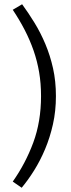

<svg xmlns="http://www.w3.org/2000/svg" viewBox="-20 -730 333 903"><path d="M84 -710Q114 -669 142.5 -622.5Q171 -576 193.5 -522.5Q216 -469 229.5 -408.5Q243 -348 243 -278Q243 -208 229 -145.5Q215 -83 192 -28.5Q169 26 140.5 71.5Q112 117 82 153L40 124Q100 39 136.5 -59.5Q173 -158 173 -278Q173 -338 164 -390.5Q155 -443 138 -492Q121 -541 96.5 -588.5Q72 -636 40 -684Z"/></svg>

Font: Mukta Vaani Light
Style: Regular
Weight: 300
Designer: Noopur Datye, Girish Dalvi, Yashodeep Gholap, Pallavi Karambelkar
Foundry: Ek Type
Version: Version 2.538;PS 1.000;hotconv 16.6.51;makeotf.lib2.5.65220;